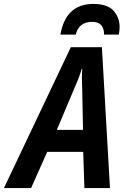

<svg xmlns="http://www.w3.org/2000/svg" viewBox="-81 -956 639 976"><path d="M304 -780Q320 -845 388 -845Q448 -845 448 -780H523Q527 -801 527 -819Q527 -867 496 -901.5Q465 -936 394 -936Q253 -936 226 -780ZM294 -500Q307 -529 317 -554.5Q327 -580 334 -605H337Q335 -578 335.5 -550.5Q336 -523 337 -496L341 -296H208ZM77 0 159 -184H342L348 0H478L437 -716H279L-61 0Z"/></svg>

Font: Noto Sans UI SemiCondensed
Style: Bold Italic
Weight: 700
Width: 4
Designer: Monotype Design Team
Foundry: Monotype Imaging Inc.
Version: 1.001